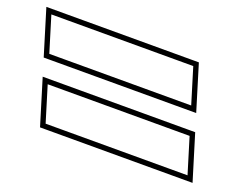

<svg xmlns="http://www.w3.org/2000/svg" viewBox="-278 -702 909 712"><g transform="rotate(20 176.5 -346.0)"><path d="M13.5 -152H-56.5L-99.3 -292H-29.3H390.7H460.7L503.5 -152H433.5ZM-62.3 -400H-132.3L-175.1 -540H-105.1H314.9H384.9L427.7 -400H357.7ZM-71.3 -132H530.6L475.5 -312H-126.3ZM-147.1 -380H454.7L399.7 -560H-202.1Z"/></g></svg>

Font: Nordica Plus
Style: NordicaClassicRgOpOblOl
Weight: 500
Version: Version 1.01